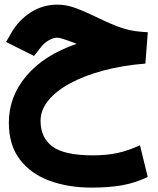

<svg xmlns="http://www.w3.org/2000/svg" viewBox="-20 -496 698 846"><path d="M317.4 -302.7Q311 -305.2 304.7 -307.9Q298.3 -310.5 292.5 -312.5Q245.1 -330.1 232.9 -330.1Q214.8 -330.1 194.1 -317.9Q173.3 -305.7 158.2 -285.6L129.9 -249.5L6.8 -311L29.8 -351.1Q62.5 -407.7 115.7 -441.7Q168.9 -475.6 233.4 -475.6Q271 -475.6 310.5 -461.4Q350.1 -447.3 394 -425.8Q438.5 -404.3 469.7 -390.9Q501 -377.4 526.1 -369.9Q551.3 -362.3 575.9 -358.9Q600.6 -355.5 631.3 -354L620.6 -215.8Q521 -208 436.8 -185.5Q352.5 -163.1 290 -129.4Q227.5 -95.7 193.1 -53.5Q158.7 -11.2 158.7 36.6Q158.7 110.8 211.2 149.7Q263.7 188.5 389.6 188.5Q450.2 188.5 498.3 178Q546.4 167.5 596.7 144L630.9 283.7Q574.7 310.5 516.8 320.6Q459 330.6 382.8 330.6Q280.8 330.6 198.2 300.3Q115.7 270 67.4 206.8Q19 143.6 19 44.4Q19 -70.8 96.9 -162.4Q174.8 -253.9 317.4 -302.7Z"/></svg>

Font: Vazir Black FD-WOL-UI
Style: Black-FD-WOL-UI
Weight: 900
Designer: Saber Rastikerdar
Foundry: Saber Rastikerdar
Version: Version 30.0.0